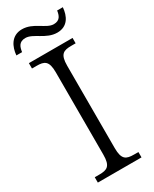

<svg xmlns="http://www.w3.org/2000/svg" viewBox="-225 -939 798 994"><g transform="rotate(-30 174.0 -442.0)"><path d="M250 -777C313 -777 336 -826 340 -877H306C302 -850 294 -824 256 -824C210 -824 168 -884 99 -884C35 -884 11 -830 7 -781H41C45 -808 52 -836 92 -836C139 -836 183 -777 250 -777ZM43 0H304V-32H278C231 -32 208 -42 208 -111V-603C208 -672 231 -682 278 -682H304V-714H43V-682H70C117 -682 140 -672 140 -603V-111C140 -42 117 -32 70 -32H43Z"/></g></svg>

Font: Noto Serif Light
Style: Regular
Weight: 300
Designer: Monotype Design Team
Foundry: Monotype Imaging Inc.
Version: Version 2.013